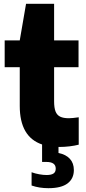

<svg xmlns="http://www.w3.org/2000/svg" viewBox="-20 -760 450 1006"><path d="M286.5 10V41.5Q325.5 49.5 346.2 72.2Q367 95 367 131Q367 176 334 201Q301 226 233.5 226Q186 226 145.5 212V142.5Q164.5 149.5 185.8 153.2Q207 157 224 157Q248.5 157 260.2 149.2Q272 141.5 272 123.5Q272 88.5 223 88.5H200.5V-3Q83.5 -42.5 83.5 -205V-408H4.5V-548.5H83.5L116.5 -740H263.5V-548.5H391.5V-408H263.5V-229.5Q263.5 -195 271 -176Q278.5 -157 295.2 -148.8Q312 -140.5 341 -140.5Q358.5 -140.5 392.5 -145.5V-2Q371.5 3.5 344.2 6.8Q317 10 291.5 10Z"/></svg>

Font: Encode Sans Semi Condensed ExBd
Style: Regular
Weight: 800
Width: 4
Designer: Multiple Designers
Foundry: Impallari Type
Version: Version 2.000